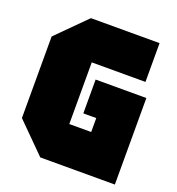

<svg xmlns="http://www.w3.org/2000/svg" viewBox="-128 -804 836 907"><g transform="rotate(20 290.0 -350.0)"><path d="M30 -145V-555L175 -700H520V-505H250V-195H360V-265H295V-435H550V0H175Z"/></g></svg>

Font: Tektur SemiCondensed Black
Style: Regular
Weight: 900
Width: 4
Designer: Adam Jagosz
Foundry: Adam Jagosz
Version: Version 1.005;gftools[0.9.30]